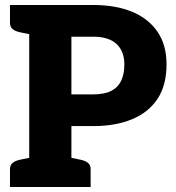

<svg xmlns="http://www.w3.org/2000/svg" viewBox="-20 -749 706 769"><path d="M97 0V-729H354Q442 -729 507.5 -702.5Q573 -676 610 -623Q647 -570 647 -491Q647 -407 610.5 -352.5Q574 -298 508 -271Q442 -244 354 -244H266V0ZM266 -371H354Q398 -371 425.5 -385Q453 -399 465.5 -426Q478 -453 478 -491Q478 -544 446.5 -573Q415 -602 354 -602H266ZM20 0V-71Q20 -88 30.5 -96.5Q41 -105 59 -109L103 -118L117 0ZM117 -729 103 -611 59 -620Q41 -624 30.5 -632.5Q20 -641 20 -658V-729ZM246 0 260 -118 304 -109Q322 -105 332.5 -96.5Q343 -88 343 -71V0Z"/></svg>

Font: Aleo Black
Style: Regular
Weight: 900
Designer: Alessio Laiso
Foundry: Alessio Laiso
Version: Version 2.001;gftools[0.9.29]